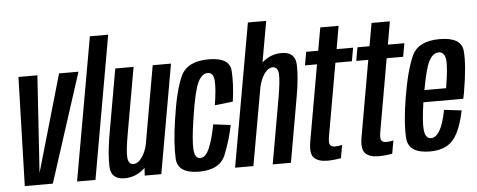

<svg xmlns="http://www.w3.org/2000/svg" viewBox="-51 -914 2607 1050"><g transform="rotate(-5 1252.0 -389.5)"><path d="M46 0 63.5 -597.5H167.5L133 -69H134L286.5 -597.5H393L200 0Z M333 0 472 -785H572.5L434 0Z M704.5 0 707 -42Q658 5 594.5 5Q519 5 516.5 -65.2Q514 -135.5 532 -240L595 -597.5H695.5L632.5 -240.5Q614.5 -140.5 618.2 -104.5Q622 -68.5 649 -68.5Q675 -68.5 697 -101.5Q716 -129 725 -168.5L800.5 -597.5H901L795.5 0Z M1003 4.5Q886 4.5 881.2 -77Q876.5 -158.5 896.5 -291.5Q918.5 -446 953.8 -524.5Q989 -603 1108.5 -603Q1223 -603 1228 -529.5Q1233 -456 1219.5 -361L1120 -349.5Q1135 -444 1130.8 -486.5Q1126.5 -529 1096.5 -529Q1064.5 -529 1042.2 -484Q1020 -439 998 -293.5Q978.5 -169 982.2 -119Q986 -69 1015.5 -69Q1045.5 -69 1066.2 -117.8Q1087 -166.5 1102 -246.5L1197 -234.5Q1181 -154.5 1149.2 -75Q1117.5 4.5 1003 4.5Z M1200.5 0 1339.5 -785H1440L1400 -560.5Q1447.5 -602.5 1507.5 -602.5Q1583 -602.5 1585.8 -532.5Q1588.5 -462.5 1570 -358L1507 0H1407L1470 -357Q1487.5 -457 1483.8 -493Q1480 -529 1453 -529Q1427.5 -529 1405 -496.5Q1385.5 -467 1376.5 -425L1301 0Z M1706.5 6Q1658 6 1634.2 -17.2Q1610.5 -40.5 1623 -109.5L1696 -524H1630L1643 -597.5H1709L1731.5 -723.5H1832L1810 -597.5H1900.5L1887.5 -524H1797L1728 -131.5Q1720.5 -91 1728 -79.5Q1735.5 -68 1755.5 -68Q1774.5 -68 1794.5 -73L1781.5 -1Q1742 6 1706.5 6Z M1988 6Q1939.5 6 1915.8 -17.2Q1892 -40.5 1904.5 -109.5L1977.5 -524H1911.5L1924.5 -597.5H1990.5L2013 -723.5H2113.5L2091.5 -597.5H2182L2169 -524H2078.5L2009.5 -131.5Q2002 -91 2009.5 -79.5Q2017 -68 2037 -68Q2056 -68 2076 -73L2063 -1Q2023.5 6 1988 6Z M2271 4.5Q2152.5 4.5 2146.5 -79Q2140.5 -162.5 2163 -298.5Q2188 -449 2223 -526Q2258 -603 2375.5 -603Q2495 -603 2502 -526.8Q2509 -450.5 2483.5 -301Q2480 -282 2476.5 -266.5H2257.5Q2242 -162 2246 -118.5Q2250.5 -67.5 2283 -67.5Q2308.5 -67.5 2329.8 -102Q2351 -136.5 2366.5 -215.5L2462 -204Q2446 -126 2422 -80.5Q2398 -35 2361.5 -15.2Q2325 4.5 2271 4.5ZM2269 -332.5H2388Q2407 -446.5 2402 -487.5Q2396.5 -531 2364.5 -531Q2332 -531 2309.5 -487Q2290 -448.5 2269 -332.5Z"/></g></svg>

Font: Anybody Condensed Medium
Style: Italic
Weight: 500
Width: 3
Italic angle: -10°
Designer: Tyler Finck
Foundry: Etcetera Type Company
Version: Version 1.010; ttfautohint (v1.8.3) -l 8 -r 50 -G 200 -x 14 